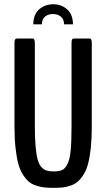

<svg xmlns="http://www.w3.org/2000/svg" viewBox="-20 -885 505 912"><path d="M138.2 -769.5Q138.2 -816.4 166 -840.6Q193.8 -864.7 232.9 -864.7Q271.5 -864.7 298.8 -840.6Q326.2 -816.4 326.7 -769.5H284.2Q284.2 -794.4 268.8 -806.4Q253.4 -818.4 231.4 -818.4Q209.5 -818.4 194.3 -806.6Q179.2 -794.9 179.2 -769.5ZM234.4 7.3Q208 7.3 189 5.1Q169.9 2.9 149.4 -4.2Q128.9 -11.2 114.7 -23.9Q100.6 -36.6 87.2 -58.3Q73.7 -80.1 65.9 -110.8Q58.1 -141.6 53.5 -185.1Q48.8 -228.5 48.8 -284.7V-679.2Q48.8 -693.4 52 -697.8Q55.2 -702.1 61.5 -702.1H133.3Q137.2 -702.1 139.6 -700.9Q142.1 -699.7 143.8 -694.3Q145.5 -689 145.5 -679.2V-287.6Q145.5 -230 148.9 -190.9Q152.3 -151.9 158.7 -127.9Q165 -104 176.5 -91.6Q188 -79.1 200.7 -75Q213.4 -70.8 233.9 -70.8Q259.8 -70.8 273.9 -76.7Q288.1 -82.5 299.8 -104.5Q311.5 -126.5 315.7 -169.9Q319.8 -213.4 319.8 -287.6V-679.2Q319.8 -693.8 322.8 -698Q325.7 -702.1 332 -702.1H404.3Q408.2 -702.1 410.4 -700.9Q412.6 -699.7 414.3 -694.3Q416 -689 416 -679.2V-284.7Q416 -228 411.4 -183.8Q406.7 -139.6 398.9 -109.1Q391.1 -78.6 377.7 -57.1Q364.3 -35.6 350.3 -23.2Q336.4 -10.7 316.2 -3.7Q295.9 3.4 277.8 5.4Q259.8 7.3 234.4 7.3Z"/></svg>

Font: BenchNine
Style: Bold
Weight: 700
Version: Version 1 ; ttfautohint (v0.92.18-e454-dirty) -l 8 -r 50 -G 